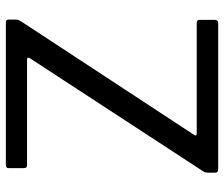

<svg xmlns="http://www.w3.org/2000/svg" viewBox="-76 -706 782 671"><g transform="rotate(-90 315.5 -371.0)"><path d="M60 0Q53 0 50 -2.5Q47 -5 47 -12V-35Q47 -43 49 -47.5Q51 -52 58 -62L447 -658Q453 -668 442 -668H74Q68 -668 65.5 -670.5Q63 -673 63 -679V-732Q63 -742 73 -742H573Q582 -742 582 -732V-706Q582 -700 580 -696.5Q578 -693 574 -686L179 -84Q176 -79 177.5 -77Q179 -75 183 -75H570Q581 -75 581 -66V-11Q581 -6 578 -3Q575 0 569 0H60Z"/></g></svg>

Font: Libre Franklin
Style: Regular
Weight: 400
Designer: Pablo Impallari, Rodrigo Fuenzalida, Nhung Nguyen
Foundry: Impallari Type
Version: Version 3.000